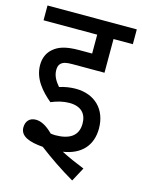

<svg xmlns="http://www.w3.org/2000/svg" viewBox="-112 -688 640 864"><g transform="rotate(15 208.0 -256.0)"><path d="M209 -224C265 -224 290 -194 290 -149C290 -91 249 -67 184 -67C178 -67 170 -68 163 -69C131 -101 105 -112 83 -112C54 -112 37 -93 37 -64C37 -23 80 -7 144 -2C194 36 249 74 311 110L346 45C309 30 269 13 237 -4C321 -17 367 -68 367 -147C367 -235 310 -293 220 -293C197 -293 169 -289 145 -281C128 -301 113 -323 113 -352C113 -364 116 -376 123 -382C133 -392 146 -396 177 -396H326V-553H416V-622H0V-553H250V-465H191C126 -465 94 -453 70 -432C49 -414 37 -388 37 -355C37 -290 81 -242 125 -205C153 -217 182 -224 209 -224Z"/></g></svg>

Font: Noto Sans Condensed
Style: Regular
Weight: 400
Width: 3
Designer: Monotype Design Team
Foundry: Monotype Imaging Inc.
Version: Version 2.013